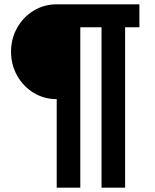

<svg xmlns="http://www.w3.org/2000/svg" viewBox="-20 -718 717 887"><path d="M242 149V-260Q183.1 -260 135 -289.5Q87 -319 59 -369Q31 -419 31 -479Q31 -539 59 -589Q87 -639 135 -668.5Q183.1 -698 242 -698H624V-592H558V149H449V-592H351V149Z"/></svg>

Font: IBM Plex Sans
Style: Regular
Weight: 400
Designer: Mike Abbink, Paul van der Laan, Pieter van Rosmalen
Foundry: Bold Monday
Version: Version 3.201